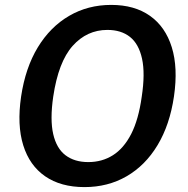

<svg xmlns="http://www.w3.org/2000/svg" viewBox="-20 -753 767 783"><path d="M324.5 10Q228 10 164.2 -34Q100.5 -78 74.8 -160.5Q49 -243 66 -359Q83.5 -476.5 134.2 -560Q185 -643.5 261.8 -688.2Q338.5 -733 433.5 -733Q528.5 -733 591.5 -688.5Q654.5 -644 680.5 -560.5Q706.5 -477 689.5 -360Q672.5 -244 622.5 -161Q572.5 -78 496.2 -34Q420 10 324.5 10ZM340 -92Q396 -92 440.2 -119.8Q484.5 -147.5 514.8 -206.2Q545 -265 558 -358.5Q572.5 -453.5 559.2 -513.8Q546 -574 510 -602.5Q474 -631 418 -631Q334.5 -631 276.2 -565.8Q218 -500.5 197 -358.5Q183.5 -265 197 -206.2Q210.5 -147.5 247.2 -119.8Q284 -92 340 -92Z"/></svg>

Font: Public Sans Thin SemiBold
Style: Italic
Weight: 600
Italic angle: -8°
Version: Version 2.001